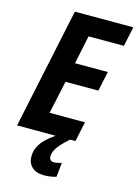

<svg xmlns="http://www.w3.org/2000/svg" viewBox="-139 -788 787 1098"><g transform="rotate(15 254.5 -239.0)"><path d="M12.2 0 163.1 -713.9H509.3L484.4 -597.7H275.4L240.2 -429.2H434.6L409.7 -312.5H215.3L173.3 -117.7H382.8L357.9 0ZM233.9 235.8Q187 235.8 162.1 211.9Q137.2 188 137.2 149.4Q137.2 118.2 150.1 92.3Q163.1 66.4 186.3 43.7Q209.5 21 240.2 0H326.2Q301.3 22 282.5 42Q263.7 62 253.2 81.5Q242.7 101.1 242.2 122.1Q242.2 135.3 249.8 142.3Q257.3 149.4 269 149.4Q280.3 149.4 291.5 147Q302.7 144.5 314.9 141.6L306.2 225.1Q289.6 230.5 272 233.2Q254.4 235.8 233.9 235.8Z"/></g></svg>

Font: Open Sans SemiCondensed
Style: Bold Italic
Weight: 700
Width: 4
Italic angle: -12°
Designer: Monotype Design Team
Foundry: Monotype Imaging Inc.
Version: Version 3.003